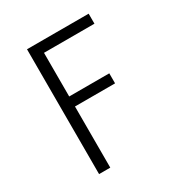

<svg xmlns="http://www.w3.org/2000/svg" viewBox="-172 -857 921 979"><g transform="rotate(-30 288.0 -367.5)"><path d="M128 0H194V-360H430V-419H194V-676H491V-735H128Z"/></g></svg>

Font: Iosevka Sparkle Light
Style: Regular
Weight: 300
Designer: Belleve Invis
Foundry: Belleve Invis
Version: Version 4.5.0; ttfautohint (v1.8.3)